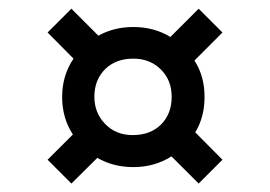

<svg xmlns="http://www.w3.org/2000/svg" viewBox="-20 -589 626 445"><path d="M287.6 -275.9Q328.6 -275.9 353.3 -300.5Q377.9 -325.2 377.9 -364.7Q377.9 -402.3 354 -426.8Q328.6 -453.1 289.1 -453.1Q249.5 -453.1 224.6 -429.7Q198.7 -404.3 198.7 -364.7Q198.7 -327.6 223.6 -301.8Q248.5 -275.9 287.6 -275.9ZM90.3 -218.8 148.9 -277.3Q124 -315.4 124 -364.3Q124 -414.1 150.4 -453.1L90.3 -513.7L145.5 -568.8L208 -506.3Q244.1 -526.4 289.1 -526.4Q336.9 -526.4 375 -503.4L440.4 -568.8L495.6 -513.7L430.7 -448.7Q454.1 -412.6 454.1 -364.3Q454.1 -317.9 432.6 -282.2L495.6 -218.8L440.4 -163.6L377.4 -226.6Q338.4 -201.7 289.1 -201.7Q242.7 -201.7 205.6 -223.1L145.5 -163.6Z"/></svg>

Font: Consola Mono
Style: Book
Weight: 400
Monospace: yes
Version: Version 2.001